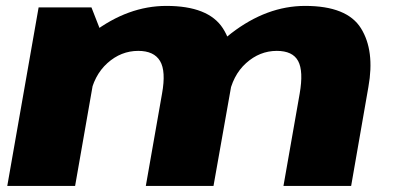

<svg xmlns="http://www.w3.org/2000/svg" viewBox="-20 -614 1310 634"><path d="M4 0H228L316 -502.5L282 -589.5H107.5ZM461.5 0H685L743 -327Q763.5 -447 715.8 -520.8Q668 -594.5 529.5 -594.5Q403 -594.5 286.2 -506Q169.5 -417.5 154 -328L276.5 -294Q289.5 -365 334.5 -405.5Q379.5 -446 436.5 -446Q488.5 -446 508.5 -412.5Q528.5 -379 515 -304.5ZM916 0H1139.5L1196.5 -327Q1218 -446.5 1172 -520.5Q1126 -594.5 987.5 -594.5Q861 -594.5 743.5 -504Q626 -413.5 611.5 -328L735 -294Q747.5 -365 792.5 -405.5Q837.5 -446 894 -446Q946.5 -446 964.5 -412.5Q982.5 -379 969.5 -304.5Z"/></svg>

Font: Anybody Expanded ExtraBold
Style: Italic
Weight: 800
Width: 7
Italic angle: -10°
Version: Version 1.113;gftools[0.9.25]